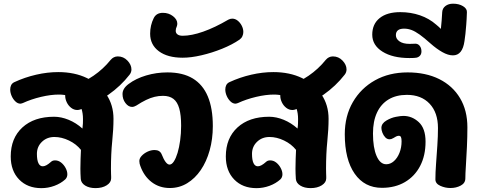

<svg xmlns="http://www.w3.org/2000/svg" viewBox="-20 -996 2582 1031"><path d="M202.1 14.3Q127.8 14.3 82.7 -32.1Q37.6 -78.6 37.6 -155.9Q37.6 -254 100.2 -311.6Q162.9 -369.1 270.4 -369.1Q308.6 -369.1 348.6 -352.7Q388.7 -336.2 422.7 -305.7Q424.9 -320.9 425.2 -333Q425.6 -345.1 425.6 -356.9Q425.6 -420.3 392.3 -454.3Q359.1 -488.2 296.1 -488.2Q252.7 -488.2 199.8 -475.7Q147 -463.1 103.2 -442.9Q99.7 -441.9 96.4 -440.6Q93.1 -439.3 89.6 -439.3Q75.1 -439.3 62.6 -451.4Q50 -463.4 42.4 -480.9Q34.8 -498.4 34.8 -515.4Q34.8 -528.1 39.8 -538.6Q44.9 -549.1 56.6 -554.7Q113.3 -581 174.1 -594.9Q234.9 -608.9 292.8 -608.9Q380.4 -608.9 446.9 -576.8Q513.4 -544.7 551.4 -488.4Q589.4 -432.1 589.4 -358Q589.4 -303 582.6 -237.3Q575.8 -171.7 575.8 -89.7Q575.8 -71.3 576.3 -62.4Q576.8 -53.6 576.8 -48.9Q576.8 -44.3 576.8 -38.4Q576.8 -16.1 552.9 -1Q529 14.1 492.7 14.1Q459.7 14.1 437.7 0.6Q415.7 -13 413.7 -34.8Q412.7 -51.3 412.2 -63.5Q411.7 -75.7 411.7 -89.7Q411.7 -118.6 412.7 -143.9Q413.7 -169.2 414.7 -191.2Q389.7 -222.6 350.3 -241.5Q311 -260.4 272.2 -260.4Q232 -260.4 205.1 -234.4Q178.2 -208.4 178.2 -169.7Q178.2 -136.9 186.3 -119.9Q194.3 -103 209.8 -103Q227.4 -103 253.6 -126.7Q262.1 -134.8 275.6 -134.8Q293.6 -134.8 308.3 -123.1Q323 -111.4 332.3 -93.9Q341.6 -76.4 341.6 -60.2Q341.6 -43.8 330.7 -32.9Q306.3 -10.8 272.2 1.8Q238.1 14.3 202.1 14.3ZM413.2 -408.9Q408.7 -407.1 404.1 -406.2Q399.6 -405.3 395 -405.3Q377.2 -405.3 362.1 -417Q347 -428.7 338.5 -446.6Q330 -464.4 330 -482.2Q330 -497.4 337.2 -509.2Q344.4 -521 359.7 -527.3Q429.9 -553.7 482.1 -589.3Q534.3 -625 573.9 -674.1Q589.9 -693.1 612.7 -693.1Q642.9 -693.1 664.3 -670.7Q685.8 -648.2 685.8 -623.1Q685.8 -607.7 675.9 -595Q628.3 -533.8 562.2 -487.4Q496 -441.1 413.2 -408.9Z M892.1 13.6Q835.9 13.6 794.4 -18.1Q752.9 -49.8 733.2 -105.7Q731.2 -110.1 729.7 -117.3Q728.2 -124.6 728.2 -131.3Q728.2 -145.8 740.8 -159.2Q753.3 -172.7 772.1 -181.6Q790.9 -190.4 810.2 -190.4Q838.6 -190.4 848.2 -167.2Q869.9 -112.2 890.3 -112.2Q902.6 -112.2 913.7 -129.3Q924.8 -146.3 933.6 -175.4Q942.3 -204.4 947.4 -242Q952.6 -279.6 952.6 -320.8Q952.6 -378.2 942.6 -413.4Q932.7 -448.6 911.3 -465Q889.9 -481.4 855.1 -481.4Q832.3 -481.4 810.3 -476.1Q788.3 -470.8 764.4 -459.3Q740.6 -447.8 711.7 -429Q699.7 -421.9 689.1 -421.9Q669.3 -421.9 653.6 -442.7Q637.9 -463.4 637.9 -491.1Q637.9 -520.8 670.7 -545.1Q709.4 -574.3 764.7 -590.8Q820 -607.2 879 -607.2Q961.3 -607.2 1015.2 -574.7Q1069.1 -542.1 1095.9 -478.2Q1122.8 -414.2 1122.8 -319Q1122.8 -249.1 1105.8 -188.6Q1088.9 -128.1 1058.1 -82.9Q1027.3 -37.8 985.1 -12.1Q942.9 13.6 892.1 13.6Z M960.8 -686.1Q879.9 -686.1 833.1 -720.8Q786.2 -755.6 786.2 -815Q786.2 -860.3 805.7 -899.2Q819.9 -927.1 854.7 -927.1Q885.9 -927.1 909 -909.2Q932.1 -891.3 932.1 -868.8Q932.1 -861.7 929.3 -854.1Q923.6 -842.6 923.6 -830.8Q923.6 -818.2 933.3 -811.1Q943.1 -804 960.8 -804Q1008.3 -804 1071 -826Q1133.7 -848 1205.9 -890.3Q1216.8 -895.9 1226.9 -895.9Q1242.9 -895.9 1256.3 -885.1Q1269.8 -874.3 1278.2 -857.8Q1286.6 -841.3 1286.6 -824.3Q1286.6 -812.7 1281.7 -801.8Q1276.9 -790.9 1266.8 -783.6Q1227.3 -756.3 1172.8 -734.3Q1118.2 -712.2 1062 -699.2Q1005.8 -686.1 960.8 -686.1Z M1357.1 14.3Q1282.8 14.3 1237.7 -32.1Q1192.6 -78.6 1192.6 -155.9Q1192.6 -254 1255.2 -311.6Q1317.9 -369.1 1425.4 -369.1Q1463.6 -369.1 1503.6 -352.7Q1543.7 -336.2 1577.7 -305.7Q1579.9 -320.9 1580.2 -333Q1580.6 -345.1 1580.6 -356.9Q1580.6 -420.3 1547.3 -454.3Q1514.1 -488.2 1451.1 -488.2Q1407.7 -488.2 1354.8 -475.7Q1302 -463.1 1258.2 -442.9Q1254.7 -441.9 1251.4 -440.6Q1248.1 -439.3 1244.6 -439.3Q1230.1 -439.3 1217.6 -451.4Q1205 -463.4 1197.4 -480.9Q1189.8 -498.4 1189.8 -515.4Q1189.8 -528.1 1194.8 -538.6Q1199.9 -549.1 1211.6 -554.7Q1268.3 -581 1329.1 -594.9Q1389.9 -608.9 1447.8 -608.9Q1535.4 -608.9 1601.9 -576.8Q1668.4 -544.7 1706.4 -488.4Q1744.4 -432.1 1744.4 -358Q1744.4 -303 1737.6 -237.3Q1730.8 -171.7 1730.8 -89.7Q1730.8 -71.3 1731.3 -62.4Q1731.8 -53.6 1731.8 -48.9Q1731.8 -44.3 1731.8 -38.4Q1731.8 -16.1 1707.9 -1Q1684 14.1 1647.7 14.1Q1614.7 14.1 1592.7 0.6Q1570.7 -13 1568.7 -34.8Q1567.7 -51.3 1567.2 -63.5Q1566.7 -75.7 1566.7 -89.7Q1566.7 -118.6 1567.7 -143.9Q1568.7 -169.2 1569.7 -191.2Q1544.7 -222.6 1505.3 -241.5Q1466 -260.4 1427.2 -260.4Q1387 -260.4 1360.1 -234.4Q1333.2 -208.4 1333.2 -169.7Q1333.2 -136.9 1341.3 -119.9Q1349.3 -103 1364.8 -103Q1382.4 -103 1408.6 -126.7Q1417.1 -134.8 1430.6 -134.8Q1448.6 -134.8 1463.3 -123.1Q1478 -111.4 1487.3 -93.9Q1496.6 -76.4 1496.6 -60.2Q1496.6 -43.8 1485.7 -32.9Q1461.3 -10.8 1427.2 1.8Q1393.1 14.3 1357.1 14.3ZM1568.2 -408.9Q1563.7 -407.1 1559.1 -406.2Q1554.6 -405.3 1550 -405.3Q1532.2 -405.3 1517.1 -417Q1502 -428.7 1493.5 -446.6Q1485 -464.4 1485 -482.2Q1485 -497.4 1492.2 -509.2Q1499.4 -521 1514.7 -527.3Q1584.9 -553.7 1637.1 -589.3Q1689.3 -625 1728.9 -674.1Q1744.9 -693.1 1767.7 -693.1Q1797.9 -693.1 1819.3 -670.7Q1840.8 -648.2 1840.8 -623.1Q1840.8 -607.7 1830.9 -595Q1783.3 -533.8 1717.2 -487.4Q1651 -441.1 1568.2 -408.9Z M2398.8 13.6Q2370.3 13.6 2344.2 1.8Q2318 -10 2318 -32.8Q2318 -68.3 2321.5 -116.2Q2325 -164 2328.4 -214.5Q2331.8 -265 2331.8 -308.4Q2331.8 -391.4 2287 -439Q2242.2 -486.6 2165.1 -486.6Q2107.3 -486.6 2066.7 -462.1Q2026 -437.7 2004.4 -391.4Q1982.8 -345.2 1982.8 -278.8Q1982.8 -203.4 2002 -158.7Q2021.2 -114 2054 -114Q2076.4 -114 2095.3 -130.8Q2114.2 -147.6 2125.3 -175.8Q2136.4 -204 2136.4 -237Q2136.4 -252.2 2133.2 -259.6Q2130 -266.9 2121.4 -266.9Q2115.3 -266.9 2107.2 -263.2Q2099.1 -259.4 2092.3 -254.6Q2086 -251 2081.4 -249.5Q2076.9 -248 2072.1 -248Q2058.7 -248 2048.8 -258.5Q2038.9 -269 2033.4 -283.4Q2028 -297.9 2028 -308.8Q2028 -333.1 2055.4 -349.1Q2080.6 -363.9 2106.2 -368.7Q2131.8 -373.6 2145.7 -373.6Q2192.8 -373.6 2228.9 -340Q2265.1 -306.4 2265.1 -235.2Q2265.1 -160.7 2236.2 -105.1Q2207.3 -49.4 2154.6 -18.4Q2101.8 12.6 2030.9 12.6Q1937.4 12.6 1884.4 -63.5Q1831.4 -139.6 1831.4 -275.1Q1831.4 -372.9 1874.7 -447.6Q1917.9 -522.3 1993.8 -564.8Q2069.8 -607.2 2168.7 -607.2Q2266.7 -607.2 2338.8 -571.2Q2410.9 -535.1 2450.3 -469Q2489.8 -402.9 2489.8 -312.4Q2489.8 -261.9 2487.3 -207.3Q2484.8 -152.8 2481.8 -107.1Q2478.8 -61.4 2478.8 -38.1Q2478.8 -12.8 2454.3 0.4Q2429.8 13.6 2398.8 13.6Z M2179 -684.3Q2088.3 -684.3 2033.6 -718.8Q1978.9 -753.3 1978.9 -809.8Q1978.9 -867 2018.7 -898.9Q2058.4 -930.8 2129.4 -930.8Q2185.8 -930.8 2235.2 -913.8Q2284.6 -896.8 2322 -863.9Q2330 -857.1 2336.1 -851.8Q2342.1 -846.4 2347.4 -840.8Q2350.1 -862 2351.6 -885.8Q2353.1 -909.7 2354.6 -931.2Q2355.8 -951.4 2372 -963.8Q2388.2 -976.2 2412.8 -976.2Q2444.6 -976.2 2466.4 -962.8Q2488.2 -949.4 2487.2 -930.6Q2486 -890.6 2483.6 -862.4Q2481.2 -834.3 2479.2 -813.8Q2477.2 -793.3 2474.2 -775.6Q2463.7 -698.7 2412.1 -698.7Q2386.1 -698.7 2355.2 -716.2Q2324.2 -733.7 2291.9 -762.3Q2257.8 -793 2233.4 -810.4Q2209 -827.8 2189.6 -835Q2170.1 -842.2 2150 -842.2Q2105.8 -842.2 2105.8 -807Q2105.8 -787.3 2125.1 -773.9Q2144.3 -760.4 2179.2 -760.4Q2192.6 -760.4 2197.7 -760.9Q2202.8 -761.4 2210 -761.4Q2224.7 -761.4 2233.9 -749.6Q2243.1 -737.8 2243.1 -720.3Q2243.1 -706.2 2235.7 -697.6Q2228.2 -688.9 2216.1 -686.3Q2212 -685.3 2201.9 -684.8Q2191.9 -684.3 2179 -684.3Z"/></svg>

Font: Playpen Sans Thai
Style: Regular
Weight: 400
Designer: Sirin Gunkloy, Laura Meseguer, Veronika Burian, José Scaglione
Foundry: TypeTogether
Version: Version 2.000